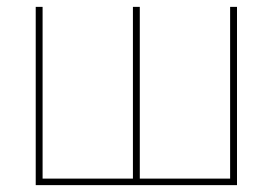

<svg xmlns="http://www.w3.org/2000/svg" viewBox="-20 -539 794 559"><path d="M84 0V-519H104V-19H367V-519H387V-19H650V-519H670V0Z"/></svg>

Font: Raleway-v4020 Thin
Style: Regular
Weight: 250
Designer: Matt McInerney, Pablo Impallari, Rodrigo Fuenzalida
Foundry: Matt McInerney, Pablo Impallari, Rodrigo Fuenzalida
Version: Version 4.020;PS 004.020;hotconv 1.0.88;makeotf.lib2.5.64775